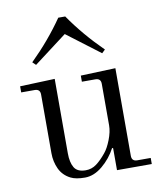

<svg xmlns="http://www.w3.org/2000/svg" viewBox="-81 -775 717 849"><g transform="rotate(-10 277.5 -350.5)"><path d="M90.8 -534.7Q175.8 -618.2 238.3 -709H269.5Q332 -618.2 417 -534.7L402.3 -520.5L253.9 -632.8L105.5 -520.5ZM19.5 -412.1V-439.5L175.8 -445.3V-111.3Q175.8 -70.3 189.7 -46.9Q203.6 -23.4 241.2 -23.4Q268.1 -23.4 289.6 -39.3Q311 -55.2 334 -83.5Q349.6 -102.1 363.3 -137.2Q377 -172.4 377 -201.2V-387.7Q377 -412.1 352.5 -412.1H292V-439.5L448.2 -445.3V-51.8Q448.2 -27.3 472.7 -27.3H533.2V0H377V-98.1L373 -100.6Q349.6 -56.2 311.3 -24.2Q272.9 7.8 232.4 7.8Q191.4 7.8 168.5 -3.9Q134.8 -21 119.6 -53.7Q104.5 -86.4 104.5 -124V-387.7Q104.5 -412.1 80.1 -412.1Z"/></g></svg>

Font: Theano Modern
Style: Regular
Weight: 400
Designer: Alexey Kryukov
Version: Version 2.00